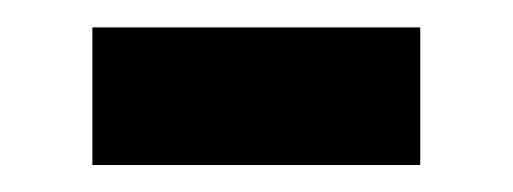

<svg xmlns="http://www.w3.org/2000/svg" viewBox="-20 -328 382 143"><path d="M293 -307.6V-205.1H48.8V-307.6Z"/></svg>

Font: SansationBold
Style: Bold
Weight: 700
Designer: Bernd Montag
Version: Version 1.301